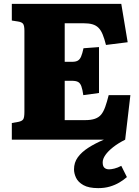

<svg xmlns="http://www.w3.org/2000/svg" viewBox="-20 -721 719 991"><path d="M487 250Q438 250 410.5 234.5Q383 219 372.5 196.5Q362 174 362 153Q362 118 381.5 91Q401 64 436 41.5Q471 19 516 0H41V-86L75 -92Q94 -96 100 -105.5Q106 -115 106 -144V-562Q106 -588 99.5 -597.5Q93 -607 73 -610L41 -615V-701H606L639 -503L527 -489Q519 -521 510 -543Q501 -565 488.5 -577.5Q476 -590 457.5 -595.5Q439 -601 410 -601H314V-402H353Q371 -402 381.5 -408Q392 -414 398.5 -429Q405 -444 411 -472L491 -478V-241L410 -230Q406 -259 400 -275.5Q394 -292 383 -298Q372 -304 351 -304H314V-101H420Q450 -101 470 -108Q490 -115 502 -129.5Q514 -144 523 -169Q532 -194 541 -230H653L626 0Q590 18 564 38.5Q538 59 524 79Q510 99 510 117Q510 137 519 145Q528 153 543 153Q554 153 570.5 149Q587 145 606 135L635 193Q618 208 596 221Q574 234 547 242Q520 250 487 250Z"/></svg>

Font: Literata ExtraBold
Style: Regular
Weight: 800
Designer: Latin by Veronika Burian and Jose Scaglione. Greek by Irene Vlachou. Cyrillic by Vera Evstafieva.
Foundry: TypeTogether
Version: Version 3.103;gftools[0.9.29]